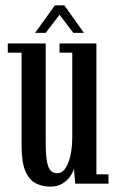

<svg xmlns="http://www.w3.org/2000/svg" viewBox="-20 -685 435 716"><path d="M168 11Q139 11 114.5 -0.8Q90 -12.5 75.2 -45.5Q60.5 -78.5 60.5 -142V-488.5H9V-523H150.5V-151.5Q150.5 -105 155.5 -80.5Q160.5 -56 170.2 -47.5Q180 -39 193.5 -39Q219 -39 234.2 -77.2Q249.5 -115.5 249.5 -173.5V-488.5H202V-523H339.5V-35H384.5V0H260.5L255.5 -56.5Q253 -43.5 242.2 -27.8Q231.5 -12 212.8 -0.5Q194 11 168 11ZM111 -562.5 184.5 -665H220L293 -562.5H253.5L202 -630L150.5 -562.5Z"/></svg>

Font: Imbue 10pt Medium
Style: Regular
Weight: 500
Designer: Tyler Finck
Foundry: Etcetera Type Company
Version: Version 1.102; ttfautohint (v1.8.3)